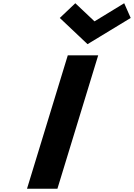

<svg xmlns="http://www.w3.org/2000/svg" viewBox="-20 -1167 828 1187"><path d="M445.6 -1147 349.7 -1056 521.2 -894 788 -1056 747.8 -1147 564.3 -1035ZM587.1 -825H399.1L146.9 0H334.9Z"/></svg>

Font: Hussar
Style: BdSuprConOblThree
Weight: 700
Foundry: Cannot Into Space Fonts
Version: Version 2.00